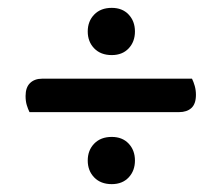

<svg xmlns="http://www.w3.org/2000/svg" viewBox="-20 -539 563 488"><path d="M55 -254Q51 -262 48 -272Q45 -282 45 -295Q45 -317 56.5 -328Q68 -339 87 -339H468Q472 -331 475 -320.5Q478 -310 478 -298Q478 -275 466.5 -264.5Q455 -254 435 -254ZM203 -131Q203 -157 219.5 -174Q236 -191 264 -191Q291 -191 307 -174Q323 -157 323 -131Q323 -105 307 -88Q291 -71 264 -71Q236 -71 219.5 -88Q203 -105 203 -131ZM203 -459Q203 -485 219.5 -502Q236 -519 264 -519Q291 -519 307 -502Q323 -485 323 -459Q323 -433 307 -416Q291 -399 264 -399Q236 -399 219.5 -416Q203 -433 203 -459Z"/></svg>

Font: Baloo Tammudu 2 Medium
Style: Regular
Weight: 500
Designer: Maithili Shingre, Omkar Shende and Ek Type
Foundry: Ek Type
Version: Version 1.640;hotconv 1.0.111;makeotfexe 2.5.65597; ttfautoh